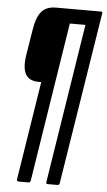

<svg xmlns="http://www.w3.org/2000/svg" viewBox="-59 -721 524 944"><g transform="rotate(5 203.5 -249.0)"><path d="M69 185Q61 185 61 175L138 -312H124Q79 -312 61 -342.5Q43 -373 53 -438L73 -562Q83 -628 107.5 -655.5Q132 -683 178 -683H402Q409 -683 407 -673L272 175Q271 185 261 185H213Q204 185 206 175L330 -611H253L129 175Q127 185 118 185Z"/></g></svg>

Font: Sofia Sans Extra Condensed Medium
Style: Italic
Weight: 500
Italic angle: -9°
Version: Version 4.100